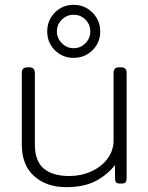

<svg xmlns="http://www.w3.org/2000/svg" viewBox="-20 -758 613 793"><path d="M175 -628Q175 -674 206.5 -706Q238 -738 284 -738Q330 -738 362 -706Q394 -674 394 -628Q394 -582 362 -550.5Q330 -519 284 -519Q238 -519 206.5 -550.5Q175 -582 175 -628ZM353 -628Q353 -657 333 -677Q313 -697 284 -697Q256 -697 235.5 -677Q215 -657 215 -628Q215 -600 235.5 -579.5Q256 -559 284 -559Q313 -559 333 -579.5Q353 -600 353 -628ZM70 -162V-457Q70 -480 93 -480H101Q124 -480 124 -457V-161Q124 -93 160.5 -62Q197 -31 267 -31Q315 -31 357 -50Q399 -69 424 -102.5Q449 -136 449 -178V-457Q449 -480 472 -480H480Q503 -480 503 -457V-23Q503 -11 499 -5.5Q495 0 484 0H474Q463 0 459 -5.5Q455 -11 455 -23V-76Q419 -32 371.5 -8.5Q324 15 254 15Q172 15 121 -30.5Q70 -76 70 -162Z"/></svg>

Font: Mitr ExtraLight
Style: Regular
Weight: 250
Designer: Thanarat Vachiruckul
Foundry: Cadson Demak Co.,Ltd.
Version: Version 1.000